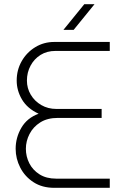

<svg xmlns="http://www.w3.org/2000/svg" viewBox="-20 -900 594 920"><path d="M240 0Q182 0 140.5 -27Q99 -54 77 -97Q55 -140 55 -187Q55 -241 82.5 -288Q110 -335 165 -355Q111 -380 85.5 -423Q60 -466 60 -514Q60 -565 84 -607Q108 -649 149 -674Q190 -699 240 -699H506V-656H246Q205 -656 174.5 -637Q144 -618 126.5 -585.5Q109 -553 109 -514Q109 -477 127.5 -446Q146 -415 178 -396.5Q210 -378 250 -378H467V-335H257Q207 -335 173 -313.5Q139 -292 121.5 -258Q104 -224 104 -187Q104 -150 120.5 -117.5Q137 -85 169.5 -64.5Q202 -44 249 -44H506V0ZM284 -757 384 -880H433L333 -757Z"/></svg>

Font: MuseoModerno Thin ExtraLight
Style: Regular
Weight: 250
Version: Version 1.002